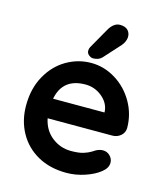

<svg xmlns="http://www.w3.org/2000/svg" viewBox="-115 -849 809 946"><g transform="rotate(15 290.0 -376.5)"><path d="M484 -226H154Q166 -167 209 -133.5Q252 -100 306 -100Q347 -100 370 -107.5Q393 -115 406.5 -123.5Q420 -132 425 -135Q443 -144 459 -144Q480 -144 495 -129Q510 -114 510 -94Q510 -67 482 -45Q454 -22 407 -6Q360 10 312 10Q228 10 165.5 -25Q103 -60 69 -121.5Q35 -183 35 -260Q35 -346 71 -411Q107 -476 166 -510.5Q225 -545 292 -545Q358 -545 416.5 -509Q475 -473 510 -412Q545 -351 545 -280Q544 -256 526 -241Q508 -226 484 -226ZM155 -326H417V-333Q413 -375 376 -405Q339 -435 292 -435Q176 -435 155 -326ZM261 -602Q261 -611 267 -621L325 -723Q335 -741 349 -752Q363 -763 380 -763Q407 -763 420.5 -749Q434 -735 433 -713Q431 -690 414 -670L338 -586Q322 -569 293 -569Q283 -569 271.5 -578Q260 -587 261 -602Z"/></g></svg>

Font: Quicksand
Style: Bold
Weight: 700
Version: Version 3.000